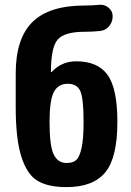

<svg xmlns="http://www.w3.org/2000/svg" viewBox="-20 -763 540 793"><path d="M254.9 -89.8Q281.2 -89.8 294.9 -102.1Q308.6 -114.3 316.9 -151.9Q325.2 -189.5 325.2 -259.8Q325.2 -357.4 311.5 -387.2Q297.9 -417 259.8 -417Q220.7 -417 202.6 -383.3Q184.6 -349.6 184.6 -259.8Q184.6 -161.1 201.7 -125.5Q218.8 -89.8 254.9 -89.8ZM294.9 -509.8Q383.8 -509.8 424.3 -453.6Q464.8 -397.5 464.8 -259.8Q464.8 -111.3 414.6 -50.8Q364.3 9.8 254.9 9.8Q178.7 9.8 135.3 -16.1Q91.8 -42 68.4 -115.2Q44.9 -188.5 44.9 -320.3V-460Q44.9 -603.5 113.8 -671.9Q182.6 -740.2 330.1 -740.2Q360.4 -740.2 390.6 -743.2Q412.1 -745.1 428.7 -731Q445.3 -716.8 445.3 -696.3Q445.3 -671.9 430.2 -654.3Q415 -636.7 391.6 -634.8Q361.3 -631.8 330.1 -631.8Q246.1 -631.8 218.3 -599.6Q190.4 -567.4 190.4 -466.8Q190.4 -464.8 191.4 -464.8Q192.4 -464.8 193.4 -465.8Q234.4 -509.8 294.9 -509.8Z"/></svg>

Font: Rounded-X Mgen+ 1mn bold
Style: Bold
Weight: 700
Designer: [Source Han Sans]
Ryoko NISHIZUKA  (kana & ideographs); Paul D. Hunt (Latin, Greek & Cyrillic); Wenlong ZHANG  (bopomofo
Version: Version 1.059.20150602